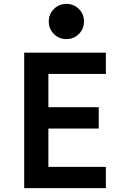

<svg xmlns="http://www.w3.org/2000/svg" viewBox="-20 -972 640 992"><path d="M105 0H527V-110H230V-308H490V-418H230V-590H527V-700H105ZM232 -861.1Q232 -823 258.4 -796.5Q284.8 -770 322.9 -770Q361 -770 387.5 -796.4Q414 -822.8 414 -860.9Q414 -899 387.6 -925.5Q361.2 -952 323.1 -952Q285 -952 258.5 -925.6Q232 -899.2 232 -861.1Z"/></svg>

Font: CommitMonoV142 ExtLt
Style: Regular
Weight: 200
Monospace: yes
Designer: Eigil Nikolajsen
Foundry: Eigil Nikolajsen
Version: Version 1.142